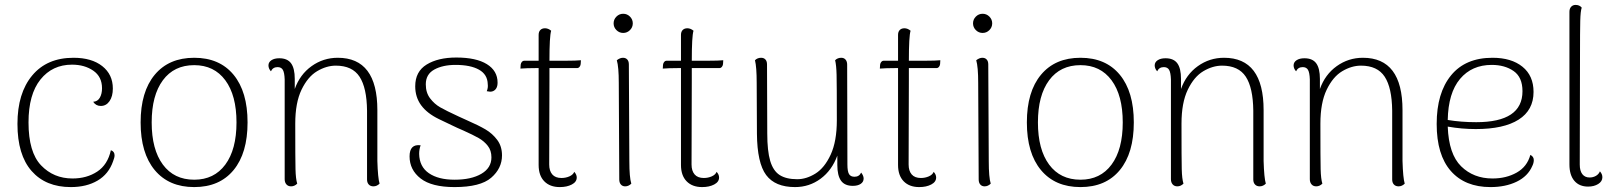

<svg xmlns="http://www.w3.org/2000/svg" viewBox="-20 -749 6568 781"><path d="M51 -245Q51 -370 111 -442Q171 -514 279 -514Q353 -514 396 -480Q439 -446 439 -389Q439 -357 425.5 -337.5Q412 -318 390 -318Q370 -318 359 -335Q377 -336 386 -351.5Q395 -367 395 -390Q395 -437 359.5 -461.5Q324 -486 273 -486Q193 -486 144.5 -425.5Q96 -365 96 -251Q96 -130 147 -76.5Q198 -23 275 -23Q333 -23 375.5 -51Q418 -79 431 -138Q446 -133 446 -117Q446 -108 440 -93Q422 -41 377 -14.5Q332 12 268 12Q166 12 108.5 -53.5Q51 -119 51 -245Z M552 -251Q552 -376 609.5 -445Q667 -514 770 -514Q873 -514 930 -445Q987 -376 987 -251Q987 -126 930 -57Q873 12 770 12Q667 12 609.5 -57Q552 -126 552 -251ZM942 -251Q942 -361 896.5 -422.5Q851 -484 770 -484Q688 -484 642.5 -422.5Q597 -361 597 -251Q597 -141 642.5 -79.5Q688 -18 770 -18Q851 -18 896.5 -79.5Q942 -141 942 -251Z M1524 -2Q1513 9 1499 9Q1487 9 1480 1.5Q1473 -6 1473 -19V-299Q1472 -392 1442.5 -437Q1413 -482 1346 -482Q1308 -482 1270 -459.5Q1232 -437 1206.5 -384Q1181 -331 1181 -246Q1181 -101 1182 -61Q1183 -21 1189 -2Q1178 9 1164 9Q1152 9 1145 1Q1138 -7 1138 -20V-426Q1137 -454 1130.5 -465Q1124 -476 1109 -476Q1090 -476 1082 -459Q1072 -470 1072 -483Q1072 -496 1084 -504Q1096 -512 1116 -512Q1149 -512 1164 -491.5Q1179 -471 1179 -428V-387Q1200 -446 1247.5 -480Q1295 -514 1354 -514Q1515 -514 1515 -301V-94Q1517 -25 1524 -2Z M1646 -113Q1646 -164 1691 -158Q1685 -142 1685 -123Q1686 -71 1724.5 -44.5Q1763 -18 1829 -18Q1897 -18 1938 -42Q1979 -66 1979 -109Q1979 -137 1964 -156Q1949 -175 1927 -187.5Q1905 -200 1865 -218Q1837 -230 1823 -237Q1814 -241 1765.5 -264.5Q1717 -288 1693 -321Q1669 -354 1669 -398Q1669 -458 1715.5 -486.5Q1762 -515 1836 -515Q1917 -515 1960.5 -488Q2004 -461 2004 -413Q2004 -386 1985 -378Q1979 -376 1974 -376Q1970 -376 1960 -378Q1966 -392 1964 -407Q1963 -446 1928.5 -465.5Q1894 -485 1833 -485Q1781 -485 1746.5 -466Q1712 -447 1712 -406Q1712 -372 1729.5 -349Q1747 -326 1770.5 -312.5Q1794 -299 1846 -275L1879 -260Q1927 -239 1955 -222.5Q1983 -206 2002.5 -180Q2022 -154 2022 -117Q2022 -64 1978 -26Q1934 12 1829 12Q1736 12 1691 -23Q1646 -58 1646 -113Z M2343 -504 2342 -488Q2341 -481 2337 -476.5Q2333 -472 2328 -472H2215V-428L2214 -80Q2214 -54 2226.5 -39.5Q2239 -25 2264 -25Q2281 -25 2296 -31.5Q2311 -38 2316 -50Q2326 -39 2326 -27Q2326 -9 2306 1.5Q2286 12 2257 12Q2217 12 2194 -11.5Q2171 -35 2171 -78V-472H2157Q2123 -472 2097 -470L2098 -486Q2099 -493 2103 -497.5Q2107 -502 2112 -502H2171V-607Q2171 -620 2178 -627Q2185 -634 2197 -634Q2210 -634 2222 -624Q2215 -602 2215 -502H2283Q2323 -502 2343 -504Z M2476 -654Q2476 -670 2487.5 -681.5Q2499 -693 2515 -693Q2531 -693 2542.5 -681.5Q2554 -670 2554 -654Q2554 -638 2542.5 -626.5Q2531 -615 2515 -615Q2499 -615 2487.5 -626.5Q2476 -638 2476 -654ZM2548 -2Q2537 9 2523 9Q2512 9 2505.5 1.5Q2499 -6 2499 -19L2497 -412Q2497 -477 2489 -504Q2502 -514 2514 -514Q2525 -514 2531.5 -507Q2538 -500 2538 -487L2540 -94Q2540 -27 2548 -2Z M2922 -504 2921 -488Q2920 -481 2916 -476.5Q2912 -472 2907 -472H2794V-428L2793 -80Q2793 -54 2805.5 -39.5Q2818 -25 2843 -25Q2860 -25 2875 -31.5Q2890 -38 2895 -50Q2905 -39 2905 -27Q2905 -9 2885 1.5Q2865 12 2836 12Q2796 12 2773 -11.5Q2750 -35 2750 -78V-472H2736Q2702 -472 2676 -470L2677 -486Q2678 -493 2682 -497.5Q2686 -502 2691 -502H2750V-607Q2750 -620 2757 -627Q2764 -634 2776 -634Q2789 -634 2801 -624Q2794 -602 2794 -502H2862Q2902 -502 2922 -504Z M3493 -23Q3493 -9 3481 -1Q3469 7 3449 7Q3416 7 3401 -14Q3386 -35 3386 -78V-116Q3364 -56 3318 -22Q3272 12 3214 12Q3133 12 3096.5 -37Q3060 -86 3059 -205L3058 -412Q3058 -476 3051 -504Q3061 -514 3076 -514Q3087 -514 3093.5 -507Q3100 -500 3100 -487L3101 -206Q3101 -135 3113 -94.5Q3125 -54 3151.5 -37Q3178 -20 3223 -20Q3260 -20 3297 -43Q3334 -66 3359 -120Q3384 -174 3384 -260Q3384 -405 3383 -444.5Q3382 -484 3377 -504Q3387 -514 3402 -514Q3413 -514 3419.5 -506.5Q3426 -499 3426 -486L3427 -80Q3427 -52 3433.5 -41Q3440 -30 3456 -30Q3475 -30 3483 -47Q3493 -34 3493 -23Z M3805 -504 3804 -488Q3803 -481 3799 -476.5Q3795 -472 3790 -472H3677V-428L3676 -80Q3676 -54 3688.5 -39.5Q3701 -25 3726 -25Q3743 -25 3758 -31.5Q3773 -38 3778 -50Q3788 -39 3788 -27Q3788 -9 3768 1.5Q3748 12 3719 12Q3679 12 3656 -11.5Q3633 -35 3633 -78V-472H3619Q3585 -472 3559 -470L3560 -486Q3561 -493 3565 -497.5Q3569 -502 3574 -502H3633V-607Q3633 -620 3640 -627Q3647 -634 3659 -634Q3672 -634 3684 -624Q3677 -602 3677 -502H3745Q3785 -502 3805 -504Z M3938 -654Q3938 -670 3949.5 -681.5Q3961 -693 3977 -693Q3993 -693 4004.5 -681.5Q4016 -670 4016 -654Q4016 -638 4004.5 -626.5Q3993 -615 3977 -615Q3961 -615 3949.5 -626.5Q3938 -638 3938 -654ZM4010 -2Q3999 9 3985 9Q3974 9 3967.5 1.5Q3961 -6 3961 -19L3959 -412Q3959 -477 3951 -504Q3964 -514 3976 -514Q3987 -514 3993.5 -507Q4000 -500 4000 -487L4002 -94Q4002 -27 4010 -2Z M4157 -251Q4157 -376 4214.5 -445Q4272 -514 4375 -514Q4478 -514 4535 -445Q4592 -376 4592 -251Q4592 -126 4535 -57Q4478 12 4375 12Q4272 12 4214.5 -57Q4157 -126 4157 -251ZM4547 -251Q4547 -361 4501.5 -422.5Q4456 -484 4375 -484Q4293 -484 4247.5 -422.5Q4202 -361 4202 -251Q4202 -141 4247.5 -79.5Q4293 -18 4375 -18Q4456 -18 4501.5 -79.5Q4547 -141 4547 -251Z M5129 -2Q5118 9 5104 9Q5092 9 5085 1.5Q5078 -6 5078 -19V-299Q5077 -392 5047.5 -437Q5018 -482 4951 -482Q4913 -482 4875 -459.5Q4837 -437 4811.5 -384Q4786 -331 4786 -246Q4786 -101 4787 -61Q4788 -21 4794 -2Q4783 9 4769 9Q4757 9 4750 1Q4743 -7 4743 -20V-426Q4742 -454 4735.5 -465Q4729 -476 4714 -476Q4695 -476 4687 -459Q4677 -470 4677 -483Q4677 -496 4689 -504Q4701 -512 4721 -512Q4754 -512 4769 -491.5Q4784 -471 4784 -428V-387Q4805 -446 4852.5 -480Q4900 -514 4959 -514Q5120 -514 5120 -301V-94Q5122 -25 5129 -2Z M5694 -2Q5683 9 5669 9Q5657 9 5650 1.5Q5643 -6 5643 -19V-299Q5642 -392 5612.5 -437Q5583 -482 5516 -482Q5478 -482 5440 -459.5Q5402 -437 5376.5 -384Q5351 -331 5351 -246Q5351 -101 5352 -61Q5353 -21 5359 -2Q5348 9 5334 9Q5322 9 5315 1Q5308 -7 5308 -20V-426Q5307 -454 5300.5 -465Q5294 -476 5279 -476Q5260 -476 5252 -459Q5242 -470 5242 -483Q5242 -496 5254 -504Q5266 -512 5286 -512Q5319 -512 5334 -491.5Q5349 -471 5349 -428V-387Q5370 -446 5417.5 -480Q5465 -514 5524 -514Q5685 -514 5685 -301V-94Q5687 -25 5694 -2Z M6219 -98Q6219 -86 6213 -74Q6195 -32 6149.5 -10Q6104 12 6043 12Q5939 12 5881.5 -53.5Q5824 -119 5824 -245Q5824 -371 5882.5 -442.5Q5941 -514 6051 -514Q6128 -514 6173 -477.5Q6218 -441 6218 -375Q6218 -301 6157.5 -262.5Q6097 -224 5983 -224Q5926 -224 5869 -234Q5873 -122 5923.5 -72.5Q5974 -23 6051 -23Q6107 -23 6149.5 -47Q6192 -71 6205 -119Q6219 -112 6219 -98ZM5869 -261Q5923 -252 5985 -252Q6173 -252 6173 -378Q6173 -435 6137 -460Q6101 -485 6048 -485Q5967 -485 5919 -428Q5871 -371 5869 -261Z M6364 -80V-701Q6364 -714 6371 -721.5Q6378 -729 6389 -729Q6405 -729 6414 -718Q6409 -704 6408 -664Q6407 -624 6407 -522L6406 -80Q6406 -54 6416.5 -40.5Q6427 -27 6446 -27Q6460 -27 6471.5 -33.5Q6483 -40 6488 -52Q6498 -41 6498 -28Q6498 -11 6481 -0.5Q6464 10 6440 10Q6404 10 6384 -13.5Q6364 -37 6364 -80Z"/></svg>

Font: Arima Madurai ExtraLight
Style: Regular
Weight: 275
Designer: Joana Correia and Natanael Gama
Foundry: NDISCOVER
Version: Version 1.020